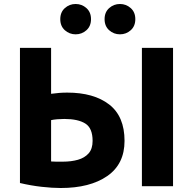

<svg xmlns="http://www.w3.org/2000/svg" viewBox="-20 -933 967 962"><path d="M284 9Q242 9 188.5 3Q135 -3 80 -16V-693H236V-463Q259 -466 277 -467.5Q295 -469 317 -469Q450 -469 527 -409.5Q604 -350 604 -227Q604 -111 517.5 -51Q431 9 284 9ZM691 0V-693H847V0ZM295 -123Q337 -123 370.5 -132.5Q404 -142 424 -164.5Q444 -187 444 -227Q444 -291 407.5 -314Q371 -337 302 -337Q286 -337 267 -335.5Q248 -334 236 -331V-124Q247 -123 261 -123Q275 -123 295 -123ZM581 -761Q550 -761 527 -781.5Q504 -802 504 -837Q504 -872 527 -892.5Q550 -913 581 -913Q612 -913 635 -892.5Q658 -872 658 -837Q658 -802 635 -781.5Q612 -761 581 -761ZM359 -761Q328 -761 305 -781.5Q282 -802 282 -837Q282 -872 305 -892.5Q328 -913 359 -913Q390 -913 413 -892.5Q436 -872 436 -837Q436 -802 413 -781.5Q390 -761 359 -761Z"/></svg>

Font: Ubuntu Sans ExtraBold
Style: Regular
Weight: 800
Designer: Dalton Maag Ltd
Foundry: Dalton Maag Ltd
Version: Version 1.006; ttfautohint (v1.8.4.7-5d5b)